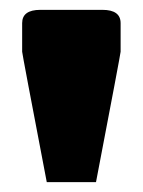

<svg xmlns="http://www.w3.org/2000/svg" viewBox="-20 -670 290 390"><path d="M175 -300H75Q25 -561 25 -565V-623Q25 -650 62 -650H188Q225 -650 225 -623V-565Q225 -561 175 -300Z"/></svg>

Font: Myanmar Thuriya
Style: Regular
Weight: 400
Designer: Danh Hong
Foundry: Google Inc.
Version: Version 2.00 November 23, 2015